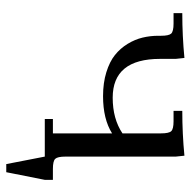

<svg xmlns="http://www.w3.org/2000/svg" viewBox="-18 -468 609 613"><g transform="rotate(90 286.5 -161.5)"><path d="M22 -411.1V-439Q94.7 -439 165 -445.8L168 -418V-368.2Q168 -216.8 292 -216.8Q359.4 -216.8 405.8 -248V-371.1Q405.8 -396.5 398.7 -403.8Q391.6 -411.1 367.2 -411.1H334V-439Q407.2 -439 477.1 -445.8L480 -418V-65.9Q480 -41 487.1 -33.4Q494.1 -25.9 519 -25.9H554.2V0L529.8 123H503.9L480 0H359.9V-25.9H405.8V-214.8Q359.9 -186 287.1 -186Q244.6 -186 210.7 -196.5Q176.8 -207 155.5 -224.1Q134.3 -241.2 120.1 -264.4Q106 -287.6 100.1 -312Q94.2 -336.4 94.2 -362.8V-371.1Q94.2 -396 87.2 -403.6Q80.1 -411.1 55.2 -411.1Z"/></g></svg>

Font: Dihjauti
Style: Regular
Weight: 400
Designer: T. Christopher White
Version: Version 3.0.0